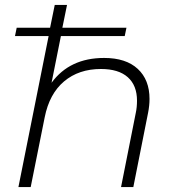

<svg xmlns="http://www.w3.org/2000/svg" viewBox="-20 -762 704 782"><path d="M589 -359Q589 -332 583 -302L523 0H473L533 -302Q538 -325 538 -352Q538 -414 500.5 -447.5Q463 -481 391 -481Q301 -481 241 -430.5Q181 -380 162 -284L105 0H55L178 -615H41L48 -649H184L203 -742H253L234 -649H495L488 -615H228L190 -425Q264 -526 404 -526Q493 -526 541 -481.5Q589 -437 589 -359Z"/></svg>

Font: Montserrat Alternates Light
Style: Italic
Weight: 300
Italic angle: -11.3°
Designer: Julieta Ulanovsky
Foundry: Julieta Ulanovsky
Version: Version 7.200